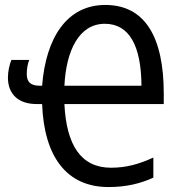

<svg xmlns="http://www.w3.org/2000/svg" viewBox="-20 -745 734 775"><path d="M405 -725C249 -725 165 -591 150 -399H140C105 -399 88 -413 88 -446C88 -468 92 -488 98 -503H26C18 -484 12 -456 12 -432C12 -364 55 -325 128 -325H150C158 -111 250 10 418 10C489 10 547 -4 599 -28V-109C542 -83 491 -68 428 -68C307 -68 248 -159 240 -325H641V-367C641 -596 565 -725 405 -725ZM403 -649C502 -649 550 -560 551 -399H240C247 -541 299 -649 403 -649Z"/></svg>

Font: Noto Sans Condensed
Style: Regular
Weight: 400
Width: 3
Designer: Monotype Design Team
Foundry: Monotype Imaging Inc.
Version: Version 2.013